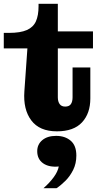

<svg xmlns="http://www.w3.org/2000/svg" viewBox="-23 -684 547 1016"><path d="M278 11Q186 11 142.5 -47Q99 -105 106 -201L122 -428H-3V-510H25Q85 -510 119 -525Q153 -540 167 -571Q181 -602 181 -651V-664H283V-169Q283 -147 292.5 -133.5Q302 -120 322 -120Q343 -120 352 -133Q361 -146 361 -169V-327H455V-163Q455 -84 411 -36.5Q367 11 278 11ZM283 -428V-518H469V-428ZM207 312Q239 284 261 254Q283 224 288 197Q236 202 205 180Q174 158 174 116Q174 80 201 57.5Q228 35 274 35Q321 35 351 60.5Q381 86 381 139Q381 181 364.5 214.5Q348 248 323.5 272.5Q299 297 276 312Z"/></svg>

Font: Montagu Slab
Style: Bold
Weight: 700
Designer: Florian Karsten
Foundry: Florian Karsten
Version: Version 1.000